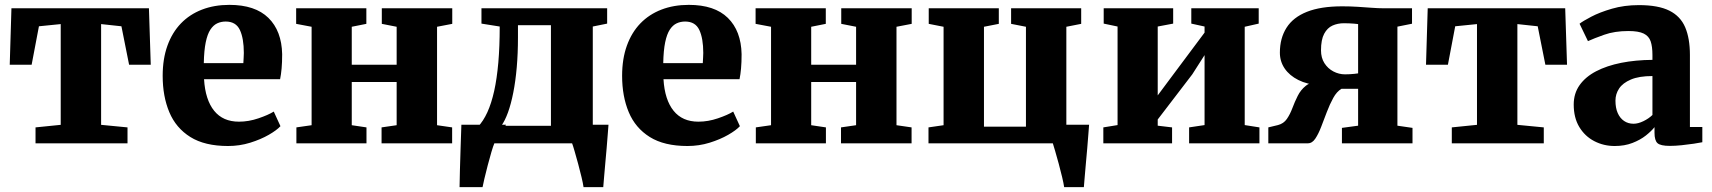

<svg xmlns="http://www.w3.org/2000/svg" viewBox="-20 -589 7037 789"><path d="M126 0V-65.5L229.5 -76V-490L140 -481L110 -323H20L27 -555H592L599.5 -323H510.5L479 -481L395.5 -490V-76L504 -65.5V0Z M917 11Q821.5 11 762.2 -26Q703 -63 675.8 -128Q648.5 -193 648.5 -277.5Q648.5 -347 668 -401.2Q687.5 -455.5 723.5 -492.8Q759.5 -530 810 -549.5Q860.5 -569 922.5 -569Q1028.5 -569 1083 -515.5Q1137.5 -462 1139.5 -366.5Q1139.5 -332.5 1137.2 -307.5Q1135 -282.5 1131 -263.5H818.5Q821 -221 831.5 -188.5Q842 -156 860 -133.8Q878 -111.5 903.5 -100.2Q929 -89 962 -89Q1002 -89 1042.2 -102.8Q1082.5 -116.5 1105 -130.5L1132.5 -70.5Q1117.5 -54 1084.5 -35Q1051.5 -16 1008 -2.5Q964.5 11 917 11ZM817.5 -329.5H980Q980.5 -340.5 981.2 -350.8Q982 -361 982 -371.5Q982 -431 965.8 -465.8Q949.5 -500.5 907.5 -500.5Q888.5 -500.5 872.5 -493Q856.5 -485.5 844.5 -467.2Q832.5 -449 825.5 -415.5Q818.5 -382 817.5 -329.5Z M1198 0V-65.5L1260.5 -74.5V-479L1197 -491V-555H1485.5V-491L1425.5 -479V-323H1610V-479L1549 -491V-555H1838.5V-491L1776 -479V-74.5L1838 -65.5V0H1548V-65.5L1610 -74.5V-252H1425.5V-74.5L1486 -65.5V0Z M1917 0V-67.5H1943.5Q1966 -91 1982.8 -127.8Q1999.5 -164.5 2010.8 -215.2Q2022 -266 2027.8 -332Q2033.5 -398 2033.5 -480L1958.5 -492V-555H2475V-492L2416 -480V0ZM2040 -72H2244V-485.5H2108.5V-435Q2108.5 -369.5 2103.5 -312.2Q2098.5 -255 2089.2 -208.2Q2080 -161.5 2067.5 -127Q2055 -92.5 2040 -72ZM1868.5 180Q1869 153 1870 110Q1871 67 1872.8 18Q1874.5 -31 1876 -76.5H2059.5L2011.5 0Q2007 10 1999.5 35.2Q1992 60.5 1984.2 90.5Q1976.5 120.5 1970.5 145.5Q1964.5 170.5 1963 180ZM2378 180Q2376 165.5 2369.8 139.2Q2363.5 113 2355.8 84.2Q2348 55.5 2341.2 32.2Q2334.5 9 2331 0L2296 -76.5H2480.5Q2479.5 -63.5 2477.5 -37.5Q2475.5 -11.5 2472.8 21.2Q2470 54 2467 86Q2464 118 2462 143.5Q2460 169 2459 180Z M2805 11Q2709.5 11 2650.2 -26Q2591 -63 2563.8 -128Q2536.5 -193 2536.5 -277.5Q2536.5 -347 2556 -401.2Q2575.5 -455.5 2611.5 -492.8Q2647.5 -530 2698 -549.5Q2748.5 -569 2810.5 -569Q2916.5 -569 2971 -515.5Q3025.5 -462 3027.5 -366.5Q3027.5 -332.5 3025.2 -307.5Q3023 -282.5 3019 -263.5H2706.5Q2709 -221 2719.5 -188.5Q2730 -156 2748 -133.8Q2766 -111.5 2791.5 -100.2Q2817 -89 2850 -89Q2890 -89 2930.2 -102.8Q2970.5 -116.5 2993 -130.5L3020.5 -70.5Q3005.5 -54 2972.5 -35Q2939.5 -16 2896 -2.5Q2852.5 11 2805 11ZM2705.5 -329.5H2868Q2868.5 -340.5 2869.2 -350.8Q2870 -361 2870 -371.5Q2870 -431 2853.8 -465.8Q2837.5 -500.5 2795.5 -500.5Q2776.5 -500.5 2760.5 -493Q2744.5 -485.5 2732.5 -467.2Q2720.5 -449 2713.5 -415.5Q2706.5 -382 2705.5 -329.5Z M3086 0V-65.5L3148.5 -74.5V-479L3085 -491V-555H3373.5V-491L3313.5 -479V-323H3498V-479L3437 -491V-555H3726.5V-491L3664 -479V-74.5L3726 -65.5V0H3436V-65.5L3498 -74.5V-252H3313.5V-74.5L3374 -65.5V0Z M4353 180Q4351 165.5 4344.8 139.2Q4338.5 113 4330.8 84.2Q4323 55.5 4316.2 32.2Q4309.5 9 4306.5 0H3795.5V-65.5L3857.5 -74.5V-479L3796.5 -491V-555H4084.5V-491L4023.5 -479V-68.5H4196V-479L4135 -491V-555H4423V-491L4362 -479V-76.5H4455.5Q4454.5 -63.5 4452.5 -37.5Q4450.5 -11.5 4447.8 21.2Q4445 54 4442 86Q4439 118 4437 143.5Q4435 169 4434 180Z M4514 0V-65.5L4572.5 -75V-480L4515.5 -492V-555H4801V-492L4737.5 -480V-197L4790 -267.5L4930 -455V-480L4875.5 -492V-555H5152.5V-492L5095 -479V-75L5155.5 -65.5V0H4866.5V-65.5L4930 -75V-362.5L4879.5 -283.5L4737.5 -98V-72.5L4796.5 -65.5V0Z M5192 0V-65.5L5231.5 -75Q5255 -81 5268.2 -100.2Q5281.5 -119.5 5291 -145Q5300.5 -170.5 5312.8 -195Q5325 -219.5 5345.8 -236.2Q5366.5 -253 5402.5 -254.5L5403 -238Q5352 -242 5315.5 -260.2Q5279 -278.5 5259.2 -307.5Q5239.5 -336.5 5239.5 -372.5Q5239.5 -432 5266.8 -475Q5294 -518 5350.8 -540.5Q5407.5 -563 5495.5 -563Q5529 -563 5559.8 -561Q5590.5 -559 5617.5 -557Q5644.5 -555 5665 -555H5782.5V-491.5L5722.5 -479.5V-72.5L5784.5 -63.5V0H5494.5V-63.5L5561 -72.5V-224H5492.5Q5473 -212.5 5458.8 -186.5Q5444.5 -160.5 5432.5 -128.8Q5420.5 -97 5409.2 -67.8Q5398 -38.5 5385 -19.2Q5372 0 5355 0ZM5507 -283.5Q5516 -283.5 5526 -284Q5536 -284.5 5545.2 -285.5Q5554.5 -286.5 5561 -287.5V-490Q5553.5 -491 5544.5 -491.8Q5535.5 -492.5 5524.8 -493Q5514 -493.5 5502.5 -493.5Q5477 -493.5 5455.8 -484Q5434.5 -474.5 5421.5 -450.2Q5408.5 -426 5408.5 -382Q5408.5 -351.5 5422.5 -329.5Q5436.5 -307.5 5459.2 -295.5Q5482 -283.5 5507 -283.5Z M5946 0V-65.5L6049.5 -76V-490L5960 -481L5930 -323H5840L5847 -555H6412L6419.5 -323H6330.5L6299 -481L6215.5 -490V-76L6324 -65.5V0Z M6615.5 11Q6570 11 6531.5 -9Q6493 -29 6470 -67Q6447 -105 6447 -159.5Q6447 -205 6471.2 -239.2Q6495.5 -273.5 6539.2 -296.2Q6583 -319 6642 -330.8Q6701 -342.5 6770.5 -343V-363Q6770.5 -397.5 6763.2 -419Q6756 -440.5 6734.8 -451Q6713.5 -461.5 6672 -461.5Q6615 -461.5 6572.2 -446.2Q6529.5 -431 6505.5 -420L6471 -491.5Q6484 -502 6518.8 -520.2Q6553.5 -538.5 6604 -553.2Q6654.5 -568 6715 -568Q6794.5 -568 6840 -545.2Q6885.5 -522.5 6905 -477Q6924.5 -431.5 6924.5 -363V-67H6975.5V-4.5Q6964 -2 6940.5 1.5Q6917 5 6890.2 7.8Q6863.5 10.5 6842 10.5Q6803.5 10.5 6791.2 -0.8Q6779 -12 6779 -43.5V-66.5Q6766.5 -50.5 6743.5 -32.2Q6720.5 -14 6688.2 -1.5Q6656 11 6615.5 11ZM6693 -80.5Q6711.5 -80.5 6733.2 -91Q6755 -101.5 6770.5 -116.5V-276.5Q6715.5 -276.5 6682 -262.2Q6648.5 -248 6633.5 -225.2Q6618.5 -202.5 6618.5 -175.5Q6618.5 -145.5 6627.8 -124.5Q6637 -103.5 6653.8 -92Q6670.5 -80.5 6693 -80.5Z"/></svg>

Font: Merriweather 20pt Black
Style: Regular
Weight: 900
Version: Version 2.100